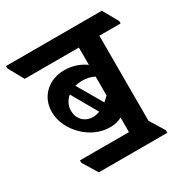

<svg xmlns="http://www.w3.org/2000/svg" viewBox="-207 -749 862 893"><g transform="rotate(-30 224.5 -303.0)"><path d="M71 19H439V5L391 -73V-530H505V-543L459 -625H-56V-613L-10 -530H281V-437C252 -458 215 -473 168 -473C87 -473 22 -417 22 -333C22 -281 47 -232 85 -195C122 -159 170 -136 223 -136C248 -136 269 -142 286 -151V-73H23V-60ZM213 -389C241 -389 262 -384 281 -374V-273C272 -264 264 -256 256 -250L178 -384C189 -387 201 -389 213 -389ZM102 -294C102 -321 115 -345 135 -362L214 -224C202 -220 190 -217 178 -217C132 -217 102 -250 102 -294Z"/></g></svg>

Font: Noto Serif Devanagari Condensed
Style: Bold
Weight: 700
Width: 3
Designer: Universal Thirst, Indian Type Foundry and the Monotype Design Team
Foundry: Monotype Imaging Inc.
Version: Version 2.004